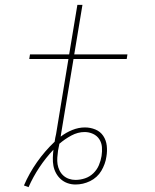

<svg xmlns="http://www.w3.org/2000/svg" viewBox="-20 -755 640 794"><path d="M98 19 79 12Q101 -39 133 -84.5Q165 -130 206 -169Q207 -177 208.5 -185Q210 -193 212 -201L263 -511H101L104 -530H266L300 -735H321L287 -530H507L504 -511H284L232 -198Q232 -196 231.5 -194Q231 -192 231 -190Q253 -207 279 -217.5Q305 -228 331 -228Q354 -228 374.5 -219.5Q395 -211 407 -193Q419 -175 421.5 -152.5Q424 -130 420 -107Q420 -107 420 -107Q420 -107 420 -107Q418 -92 412.5 -77Q407 -62 399 -48.5Q391 -35 379 -24Q367 -13 352.5 -6Q338 1 323 4.5Q308 8 292 8Q275 8 259.5 2.5Q244 -3 232 -13.5Q220 -24 212 -38.5Q204 -53 201 -69Q198 -85 198.5 -102Q199 -119 201 -136Q169 -102 143 -63Q117 -24 98 19ZM292 -11Q312 -11 331.5 -17.5Q351 -24 366 -38.5Q381 -53 389 -72Q397 -91 400 -110Q403 -129 401.5 -147Q400 -165 390.5 -179.5Q381 -194 364.5 -201.5Q348 -209 330 -209Q302 -209 275 -194.5Q248 -180 225 -160Q225 -159 225 -159Q225 -159 225 -159V-157Q224 -151 222.5 -145Q221 -139 220 -132Q218 -118 217 -103.5Q216 -89 218 -76Q220 -63 226 -50.5Q232 -38 242 -29Q252 -20 265 -15.5Q278 -11 292 -11Z"/></svg>

Font: Iosevka Slab ThExObl
Style: Regular
Weight: 100
Width: 7
Italic angle: -9°
Monospace: yes
Designer: Belleve Invis
Foundry: Belleve Invis
Version: Version 11.1.1; ttfautohint (v1.8.3)